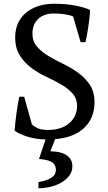

<svg xmlns="http://www.w3.org/2000/svg" viewBox="-20 -732 576 1024"><path d="M150 -69Q162 -57 181 -48Q200 -39 238 -39Q270 -39 298 -47.5Q326 -56 346.5 -72.5Q367 -89 379 -113Q391 -137 391 -167Q391 -207 366.5 -234Q342 -261 305.5 -282Q269 -303 226 -323Q183 -343 146.5 -370.5Q110 -398 85.5 -436.5Q61 -475 61 -533Q61 -575 76 -608Q91 -641 118.5 -664Q146 -687 184 -699.5Q222 -712 269 -712Q330 -712 380.5 -702.5Q431 -693 460 -679Q460 -662 457.5 -639.5Q455 -617 451.5 -593Q448 -569 444 -546.5Q440 -524 436 -507H410L370 -644Q352 -652 324.5 -656Q297 -660 266 -660Q215 -660 184 -631.5Q153 -603 153 -552Q153 -511 177.5 -483Q202 -455 239 -433Q276 -411 318.5 -390.5Q361 -370 398 -343Q435 -316 459.5 -279Q484 -242 484 -187Q484 -102 429 -50Q374 2 274 10L249 75Q309 76 337.5 97.5Q366 119 366 154Q366 184 348.5 206Q331 228 304.5 243Q278 258 246 265Q214 272 185 272V239Q225 233 252 217Q279 201 278 172Q277 144 255 131.5Q233 119 188 116L223 12Q166 10 122 -4.5Q78 -19 58 -35Q59 -52 61.5 -76Q64 -100 67.5 -125.5Q71 -151 75 -175Q79 -199 83 -216H109Z"/></svg>

Font: PT Serif
Style: Regular
Weight: 400
Designer: A.Korolkova, O.Umpeleva, V.Yefimov
Foundry: ParaType Ltd
Version: Version 1.000W OFL; ttfautohint (v1.6)